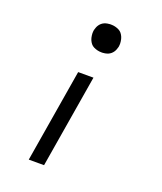

<svg xmlns="http://www.w3.org/2000/svg" viewBox="-138 -617 775 920"><g transform="rotate(20 250.0 -156.5)"><path d="M119 215 198 -260H276L197 215ZM270 -387Q259 -387 249 -389.5Q239 -392 230 -396.5Q221 -401 215 -408.5Q209 -416 205 -425.5Q201 -435 199.5 -447.5Q198 -460 199 -467L200 -475Q202 -482 204.5 -489Q207 -496 211.5 -502.5Q216 -509 222 -514Q228 -519 235 -522Q242 -525 250.5 -526.5Q259 -528 263 -528H269Q280 -528 290 -525.5Q300 -523 309 -518.5Q318 -514 324 -506.5Q330 -499 334 -489.5Q338 -480 339.5 -467.5Q341 -455 340 -449L339 -440Q337 -433 334.5 -426Q332 -419 327.5 -412.5Q323 -406 317 -401Q311 -396 304 -393Q297 -390 288.5 -388.5Q280 -387 276 -387Z"/></g></svg>

Font: Iosevka Custom
Style: Italic
Weight: 400
Italic angle: -9°
Monospace: yes
Designer: Belleve Invis
Foundry: Belleve Invis
Version: Version 30.3.3; ttfautohint (v1.8.3)